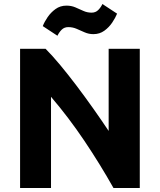

<svg xmlns="http://www.w3.org/2000/svg" viewBox="-20 -936 796 956"><path d="M80 0V-693H207Q240 -660 279.5 -612.5Q319 -565 361 -509.5Q403 -454 444 -396Q485 -338 521 -284V-693H676V0H545Q478 -119 400 -235Q322 -351 234 -454V0ZM266 -758 193 -806Q201 -827 217 -850.5Q233 -874 256.5 -891Q280 -908 311 -908Q335 -908 355 -899.5Q375 -891 394.5 -882Q414 -873 436 -873Q456 -873 469 -886Q482 -899 490 -916L563 -868Q555 -848 539 -824Q523 -800 499.5 -783Q476 -766 445 -766Q422 -766 401.5 -775Q381 -784 361.5 -792.5Q342 -801 320 -801Q300 -801 287 -788Q274 -775 266 -758Z"/></svg>

Font: Ubuntu Sans ExtraBold
Style: Regular
Weight: 800
Designer: Dalton Maag Ltd
Foundry: Dalton Maag Ltd
Version: Version 1.006; ttfautohint (v1.8.4.7-5d5b)